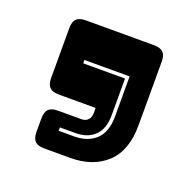

<svg xmlns="http://www.w3.org/2000/svg" viewBox="-78 -355 540 535"><g transform="rotate(20 192.0 -87.5)"><path d="M181 100H104Q85 100 76.5 91.5Q68 83 68 64V24Q68 5 76.5 -3.5Q85 -12 104 -12H173Q186 -12 193 -19.5Q200 -27 200 -40V-55H91Q72 -55 63.5 -63.5Q55 -72 55 -91V-239Q55 -258 63.5 -266.5Q72 -275 91 -275H293Q312 -275 320.5 -266.5Q329 -258 329 -239V-51Q329 25 288.5 62.5Q248 100 181 100ZM259 -170H125V-160H249V-51Q249 -11 228 9.5Q207 30 171 30H125V40H171Q211 40 235 17.5Q259 -5 259 -51Z"/></g></svg>

Font: Bungee Inline
Style: Regular
Weight: 400
Version: Version 1.000;PS 1.0;hotconv 1.0.72;makeotf.lib2.5.5900